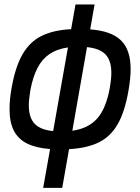

<svg xmlns="http://www.w3.org/2000/svg" viewBox="-20 -680 640 876"><path d="M208.5 0Q144 -5 103.5 -25.2Q63 -45.5 43.2 -83.8Q23.5 -122 23.5 -182Q23.5 -226 33 -279.5Q50 -375 82.5 -431.8Q115 -488.5 168.5 -515.5Q222 -542.5 304.5 -547L324.5 -659.5H411.5L391.5 -546Q487 -539 531.5 -496.2Q576 -453.5 576 -364.5Q576 -323 566 -265.5Q549.5 -170 517.2 -113.8Q485 -57.5 431.5 -30.8Q378 -4 295 0.5L264 177H177ZM111.5 -199.5Q111.5 -143.5 138 -115.5Q164.5 -87.5 222.5 -82L290 -463.5Q240 -456.5 206 -433.5Q172 -410.5 150.8 -369.5Q129.5 -328.5 118 -265.5Q111.5 -225 111.5 -199.5ZM481 -279.5Q488 -319 488 -347.5Q488 -403.5 461.8 -431.2Q435.5 -459 377 -465L310 -83.5Q384 -94 424.2 -140.2Q464.5 -186.5 481 -279.5Z"/></svg>

Font: JuliaMono MediumItalic
Style: Regular
Weight: 500
Italic angle: -9°
Monospace: yes
Designer: cormullion
Foundry: corm
Version: Version 0.049; ttfautohint (v1.8.4)